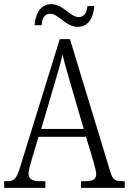

<svg xmlns="http://www.w3.org/2000/svg" viewBox="-20 -902 619 922"><path d="M354 -773C409 -773 429 -824 433 -873H400C397 -846 388 -820 358 -820C317 -820 284 -882 226 -882C170 -882 150 -830 146 -781H180C182 -809 190 -836 221 -836C261 -836 295 -773 354 -773ZM0 0H198V-32H172C131 -32 117 -45 117 -69C117 -85 127 -118 133 -138L165 -245H393L428 -129C433 -108 442 -80 442 -67C442 -43 430 -32 390 -32H369V0H579V-32H569C532 -32 521 -39 510 -76L316 -714H267L79 -107C60 -44 50 -32 15 -32H0ZM178 -283 241 -497C257 -550 273 -604 280 -641C289 -602 305 -549 323 -485L382 -283Z"/></svg>

Font: Noto Serif Myanmar Condensed Light
Style: Regular
Weight: 300
Width: 3
Designer: Ben Mitchell and the Monotype Design Team
Foundry: Monotype Imaging Inc.
Version: Version 2.106